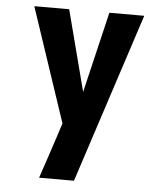

<svg xmlns="http://www.w3.org/2000/svg" viewBox="-53 -566 705 828"><g transform="rotate(5 300.0 -152.5)"><path d="M147 215Q163 168 178.5 121.5Q194 75 209 29L227 -27L62 -520H213L304 -170L387 -520H538L298 215Z"/></g></svg>

Font: Iosevka Heavy Extended
Style: Regular
Weight: 900
Width: 7
Monospace: yes
Designer: Belleve Invis
Foundry: Belleve Invis
Version: Version 32.5.0; ttfautohint (v1.8.4)